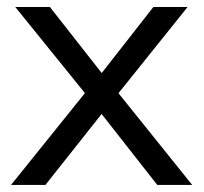

<svg xmlns="http://www.w3.org/2000/svg" viewBox="-20 -522 575 542"><path d="M11.2 0 236.1 -279.5V-238.9L23.1 -502.3H120.8L281.7 -297.3H252.6L413 -502.3H509.6L299.7 -240.5V-277.3L522.5 0H423.9L252.1 -219H281.7L108.3 0Z"/></svg>

Font: Mulish ExtraLight
Style: Regular
Weight: 200
Designer: Vernon Adams
Foundry: Vernon Adams
Version: Version 3.603